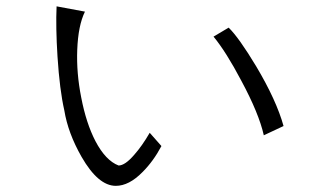

<svg xmlns="http://www.w3.org/2000/svg" viewBox="-20 -693 1040 608"><path d="M249 -656.2 159.2 -672.9Q156.2 -607.4 162.1 -513.7Q168.9 -408.2 183.6 -343.8Q195.3 -271.5 238.3 -196.3Q291 -104.5 346.7 -104.5Q388.7 -104.5 431.6 -148.4Q465.8 -182.6 491.2 -230.5L454.1 -272.5Q429.7 -230.5 405.3 -203.1Q376 -168.9 355.5 -168.9Q314.5 -184.6 282.2 -246.1Q252.9 -302.7 237.3 -383.8Q221.7 -461.9 224.6 -535.2Q227.5 -612.3 249 -656.2ZM704.1 -605.5 656.2 -577.1Q696.3 -528.3 744.1 -437.5Q799.8 -334 815.4 -264.6L877.9 -293.9Q855.5 -375 791 -483.4Q736.3 -574.2 704.1 -605.5Z"/></svg>

Font: Dotum
Style: Regular
Weight: 400
Version: Version 2.21